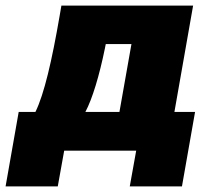

<svg xmlns="http://www.w3.org/2000/svg" viewBox="-80 -540 753 688"><path d="M-60 128H127L150 0H408L385 128H572L619 -139H545L612 -520H140L134 -485C106 -322 78 -202 47 -139H-13ZM226 -139C251 -186 276 -269 296 -367L299 -382H391L348 -139Z"/></svg>

Font: Fixel Display Black
Style: Italic
Weight: 900
Italic angle: -10°
Designer: AlfaBravo + MacPaw
Foundry: Kyrylo Tkachov, Marchela Mozhyna, Serhii Makarenko, Maria Weinstein, Zakhar Kryvoshyya
Version: Version 1.210;Glyphs 3.2 (3217)